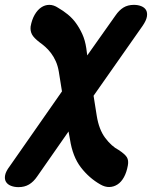

<svg xmlns="http://www.w3.org/2000/svg" viewBox="-67 -580 687 790"><path d="M520 -474 318 -186 331 -104Q340 -47 366 -12.5Q392 22 421 37Q447 54 455 67Q463 80 459 101Q454 129 443 149Q432 169 416.5 179Q401 189 383 189.5Q365 190 346 179Q300 153 266 109Q232 65 221 -6L215 -39L86 146Q71 168 52.5 179Q34 190 9 190Q-8 190 -22 184.5Q-36 179 -42.5 168Q-49 157 -46 141Q-43 125 -27 104L188 -204L175 -285Q171 -309 162.5 -328Q154 -347 142.5 -362Q131 -377 119 -387.5Q107 -398 97 -405Q72 -424 64.5 -438.5Q57 -453 59 -471Q64 -499 75.5 -519Q87 -539 102.5 -549.5Q118 -560 136 -560Q154 -560 172 -548Q193 -536 212 -520.5Q231 -505 245.5 -485Q260 -465 271.5 -440Q283 -415 288 -382L292 -352L408 -516Q423 -538 441 -549Q459 -560 484 -560Q501 -560 514.5 -554.5Q528 -549 534 -538.5Q540 -528 537.5 -512Q535 -496 520 -474Z"/></svg>

Font: Maple Mono
Style: Bold Italic
Weight: 700
Italic angle: -10°
Monospace: yes
Designer: subframe7536
Version: Version 7.000